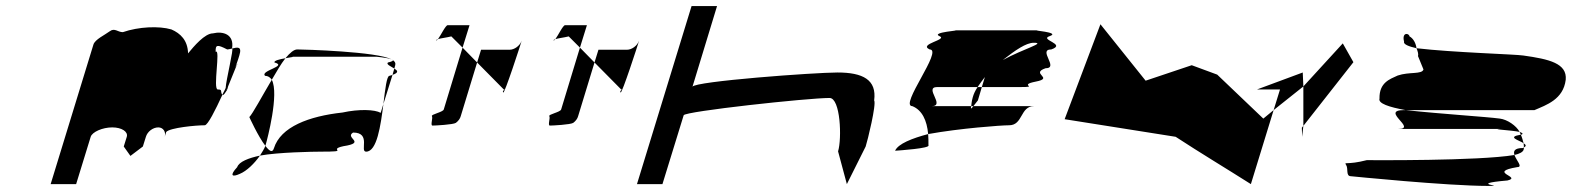

<svg xmlns="http://www.w3.org/2000/svg" viewBox="-20 -795 5182 633"><path d="M147 -188H231L279 -344C284 -360 318 -375 350 -375C381 -375 403 -361 398 -344L388 -312L410 -281L451 -312L461 -344C466 -361 484 -375 502 -375C518 -375 528 -360 523 -344L528 -360C541 -374 626 -382 655 -382C665 -382 690 -432 713 -482C705 -494 715 -500 698 -500C681 -500 708 -637 691 -624C690 -648 696 -649 729 -632C734 -632 740 -634 745 -635C753 -682 715 -693 682 -685C655 -685 619 -642 600 -619C599 -662 575 -685 545 -698C504 -710 437 -707 385 -689C368 -689 358 -704 342 -692C326 -680 293 -665 288 -648ZM745 -634V-635C762 -639 779 -644 769 -612C769 -612 764 -595 756 -573C762 -585 764 -589 761 -580C764 -591 748 -548 734 -515C731 -509 731 -504 729 -500H728L727 -498L729 -499C726 -494 724 -491 723 -490C719 -483 714 -480 713 -482C716 -490 721 -497 724 -505C725 -530 752 -639 745 -634ZM729 -500V-499Z M802 -409C802 -409 831 -345 855 -314L856 -318C861 -335 901 -486 876 -532C844 -478 813 -420 802 -409ZM762 -244C736 -216 745 -210 771 -222C793 -231 819 -256 837 -282C800 -274 768 -262 762 -244ZM854 -545C836 -562 930 -577 885 -589C882 -595 903 -600 921 -603C906 -584 892 -559 876 -532C871 -540 863 -545 854 -545ZM921 -603C941 -607 958 -608 935 -608H1221C1218 -608 1259 -605 1271 -599C1226 -625 980 -632 960 -632C949 -632 936 -621 921 -603ZM837 -282C844 -293 851 -304 855 -314C868 -297 878 -290 883 -306C905 -377 999 -412 1109 -424C1164 -436 1216 -434 1235 -423L1244 -452C1235 -381 1223 -295 1187 -295C1165 -295 1205 -358 1144 -358C1115 -340 1190 -325 1112 -313C1057 -301 1140 -295 1037 -295C1013 -295 896 -293 837 -282ZM1259 -589C1252 -583 1269 -576 1280 -569L1283 -580C1285 -587 1282 -592 1275 -597C1277 -595 1273 -592 1259 -589ZM1271 -599C1273 -598 1274 -598 1275 -597C1274 -598 1272 -598 1271 -599ZM1264 -545C1255 -545 1250 -502 1244 -452L1274 -548ZM1274 -548 1280 -569C1291 -562 1296 -556 1274 -548Z M1418 -662C1419 -661 1422 -663 1424 -666C1421 -665 1417 -663 1418 -662ZM1424 -666C1433 -678 1449 -712 1456 -712H1528L1505 -638L1468 -675C1452 -671 1433 -669 1424 -666ZM1404 -412C1408 -406 1398 -381 1406 -381C1415 -381 1474 -384 1483 -390C1491 -396 1497 -404 1499 -412L1553 -589L1505 -638L1443 -434C1440 -425 1400 -418 1404 -412ZM1553 -589 1566 -631H1660C1676 -631 1694 -644 1700 -661C1696 -647 1643 -484 1639 -490C1634 -497 1649 -500 1641 -500ZM1700 -662V-661Z M1805 -662C1806 -661 1809 -663 1811 -666C1808 -665 1804 -663 1805 -662ZM1811 -666C1820 -678 1836 -712 1843 -712H1915L1892 -638L1855 -675C1839 -671 1820 -669 1811 -666ZM1791 -412C1795 -406 1785 -381 1793 -381C1802 -381 1861 -384 1870 -390C1878 -396 1884 -404 1886 -412L1940 -589L1892 -638L1830 -434C1827 -425 1787 -418 1791 -412ZM1940 -589 1953 -631H2047C2063 -631 2081 -644 2087 -661C2083 -647 2030 -484 2026 -490C2021 -497 2036 -500 2028 -500ZM2087 -662V-661Z M2080 -188H2164L2234 -415C2238 -428 2643 -472 2715 -472C2751 -472 2756 -338 2743 -296L2772 -188L2834 -312C2840 -330 2870 -452 2862 -464C2871 -532 2825 -556 2741 -556C2667 -556 2269 -527 2263 -509L2344 -775H2260Z M2931 -298C2945 -299 3048 -306 3041 -316C3041 -329 3041 -341 3040 -353C2987 -339 2941 -321 2931 -298ZM2988 -445C2943 -445 3091 -632 3045 -632C3006 -650 3107 -664 3077 -676C3048 -689 3155 -695 3127 -695H3402C3374 -695 3479 -689 3441 -676C3404 -664 3498 -650 3446 -632C3400 -632 3473 -570 3427 -570C3375 -552 3457 -538 3395 -526C3334 -514 3408 -508 3345 -508H3217L3227 -541C3219 -530 3210 -519 3203 -508H3070C3024 -508 3099 -445 3051 -445H3182C3179 -433 3183 -437 3189 -445H3389C3343 -445 3353 -382 3307 -382C3281 -382 3145 -372 3040 -353C3036 -398 3020 -432 2988 -445ZM3187 -474C3183 -460 3183 -451 3182 -445H3189C3195 -453 3204 -464 3204 -464L3217 -508H3203C3195 -496 3190 -485 3187 -474ZM3286 -597C3356 -635 3430 -654 3388 -654C3363 -654 3328 -630 3286 -597Z M3490 -402 3856 -344C3937 -291 4022 -240 4104 -188L4179 -432L4145 -404L3993 -549L3909 -580L3757 -529L3608 -715ZM4124 -500 4275 -556 4277 -510 4179 -432 4200 -500ZM4277 -510V-380L4442 -590L4407 -652ZM4272 -374 4277 -380 4273 -344Z M4418 -251C4426 -239 4416 -214 4434 -214C4434 -214 4751 -182 4887 -182C4952 -182 4812 -188 4950 -200C5000 -212 4881 -227 4982 -244C5002 -244 4979 -266 4973 -284C4853 -264 4501 -267 4486 -267C4420 -250 4410 -263 4418 -251ZM4528 -470C4523 -454 4559 -442 4614 -432H5039C5078 -449 5134 -467 5142 -532C5147 -586 5088 -600 5002 -612C4978 -616 4768 -622 4650 -636C4654 -626 4657 -617 4655 -610L4673 -566C4668 -549 4626 -559 4588 -546C4562 -534 4527 -523 4528 -470ZM4609 -658C4601 -689 4625 -687 4627 -675C4640 -668 4648 -652 4650 -636C4624 -642 4606 -649 4609 -658ZM4590 -370C4654 -370 4528 -432 4609 -432H4614C4734 -419 4881 -410 4925 -404C4949 -401 4979 -381 4990 -360C4966 -366 4871 -370 4944 -370ZM4990 -360C4991 -357 4993 -354 4994 -351H4996C5003 -354 4999 -357 4990 -360ZM4973 -284C4969 -296 4972 -307 5001 -307C5002 -308 5003 -308 5004 -309C5004 -306 5004 -303 5003 -301C5001 -294 4990 -288 4973 -284ZM4994 -351C4998 -342 5001 -331 5003 -323C4988 -333 4946 -343 4994 -351ZM5003 -323C5004 -318 5004 -313 5004 -309C5014 -314 5010 -318 5003 -323Z"/></svg>

Font: bitstorm
Style: ultextobl
Weight: 400
Version: Version 0.2